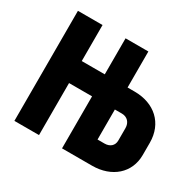

<svg xmlns="http://www.w3.org/2000/svg" viewBox="-125 -690 849 831"><g transform="rotate(30 300.0 -275.0)"><path d="M40 0H163V-260H278V0H428C526 0 595 -60 595 -150V-211C595 -308 527 -370 427 -370H392V-550H278V-370H163V-550H40ZM392 -110V-260H427C454 -260 472 -241 472 -213V-151C472 -126 454 -110 427 -110Z"/></g></svg>

Font: JetBrains Mono ExtraBold
Style: Regular
Weight: 800
Monospace: yes
Designer: Philipp Nurullin, Konstantin Bulenkov
Foundry: JetBrains
Version: Version 2.305